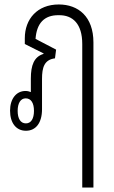

<svg xmlns="http://www.w3.org/2000/svg" viewBox="-20 -579 510 859"><path d="M348 260H398V-389C398 -505 330 -559 243 -559C147 -559 91 -494 91 -408V-382L175 -340V-338C132 -325 118 -287 118 -227V-167C111 -170 103 -172 94 -172C53 -172 25 -137 25 -84C25 -29 52 6 96 6C141 6 168 -30 168 -90V-226C168 -277 178 -312 226 -318L231 -357L139 -405C144 -474 177 -512 243 -511C306 -512 348 -472 348 -382ZM96 -27C72 -27 59 -48 59 -83C59 -117 72 -139 95 -139C119 -139 132 -118 132 -83C132 -48 119 -27 96 -27Z"/></svg>

Font: Noto Sans Thai Looped ExtraCondensed Light
Style: Regular
Weight: 300
Width: 2
Designer: Sasikarn Vongin, Ben Mitchell
Foundry: The Fontpad Ltd
Version: Version 1.001